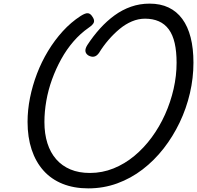

<svg xmlns="http://www.w3.org/2000/svg" viewBox="-20 -1020 1087 1059"><path d="M467 19Q388 19 325.5 -6Q263 -31 220 -79Q177 -127 154.5 -195Q132 -263 132 -348Q132 -413 145.5 -480.5Q159 -548 184 -613.5Q209 -679 245 -738.5Q281 -798 326 -847.5Q371 -897 425 -932Q452 -949 465.5 -947Q479 -945 489 -929Q502 -911 498 -897.5Q494 -884 469 -867Q423 -835 385 -791Q347 -747 317.5 -693.5Q288 -640 267 -582Q246 -524 235.5 -464Q225 -404 225 -347Q225 -282 241.5 -230Q258 -178 290 -141.5Q322 -105 368.5 -85.5Q415 -66 476 -66Q544 -66 606 -91Q668 -116 721 -160Q774 -204 817 -262.5Q860 -321 890.5 -389Q921 -457 937.5 -529.5Q954 -602 954 -674Q954 -736 943.5 -782Q933 -828 911 -858Q889 -888 856 -902.5Q823 -917 780 -917Q743 -917 707.5 -902Q672 -887 640 -860.5Q608 -834 579 -800.5Q550 -767 526 -728Q513 -710 498 -707.5Q483 -705 466 -715Q452 -725 451 -739Q450 -753 462 -772Q494 -821 531.5 -862.5Q569 -904 611.5 -935Q654 -966 702.5 -983Q751 -1000 805 -1000Q865 -1000 910 -978.5Q955 -957 985.5 -915.5Q1016 -874 1031.5 -813.5Q1047 -753 1047 -674Q1047 -590 1027.5 -506Q1008 -422 971 -344.5Q934 -267 882.5 -201Q831 -135 766.5 -85.5Q702 -36 626.5 -8.5Q551 19 467 19Z"/></svg>

Font: Playwrite CZ
Style: Regular
Weight: 400
Designer: Veronika Burian, José Scaglione
Foundry: TypeTogether
Version: Version 1.002